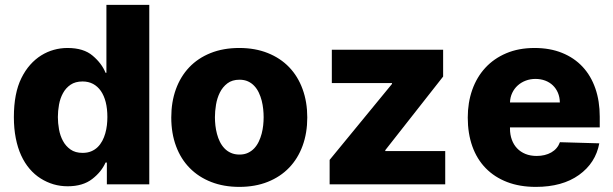

<svg xmlns="http://www.w3.org/2000/svg" viewBox="-20 -747 2484 778"><path d="M36.2 -272.4Q36.2 -369.3 66.8 -430.8Q82 -461.6 102.5 -484.6Q122.9 -507.5 147 -522.5Q171.2 -537.6 198.2 -545.1Q225.1 -552.6 253.6 -552.6Q318.9 -552.6 355.5 -521.3Q392.4 -490.1 407.7 -452.1H411.2V-727.3H584.9V0H413V-88.4H407.7Q391.3 -50.8 353.7 -21.7Q315.7 7.8 254.3 7.8Q224.1 7.8 196.9 -0.2Q169.7 -8.2 144.9 -23.8Q120 -39.4 100 -62.9Q79.9 -86.3 65.7 -117.4Q51.5 -148.4 43.9 -187.3Q36.2 -226.2 36.2 -272.4ZM314.6 -127.5Q334.2 -127.5 349.3 -133.7Q364.3 -139.9 375.5 -150.7Q386.7 -161.6 394.4 -176Q402 -190.3 406.6 -206.5Q411.2 -222.7 413.2 -239.7Q415.1 -256.7 415.1 -272.7Q415.1 -306.5 408.4 -333.1Q401.6 -359.7 388.7 -378.4Q375.7 -397 357.1 -407Q338.4 -416.9 314.6 -416.9Q285.2 -416.9 265.8 -403.6Q246.4 -390.3 235.1 -369.3Q223.7 -348.4 219.1 -322.8Q214.5 -297.2 214.5 -272.7Q214.5 -248.6 219.1 -222.8Q223.7 -197.1 235.1 -176Q246.4 -154.8 265.8 -141.2Q285.2 -127.5 314.6 -127.5Z M674 -271Q674 -333.5 692.6 -385.1Q711.3 -436.8 746.6 -474.1Q782 -511.4 833.3 -532Q884.6 -552.6 949.6 -552.6Q1013.8 -552.6 1065 -532.1Q1116.1 -511.7 1151.6 -474.8Q1187.1 -437.9 1206.1 -385.8Q1225.1 -333.8 1225.1 -271Q1225.1 -208.1 1206.1 -156.2Q1187.1 -104.4 1151.6 -67.5Q1116.1 -30.5 1065 -10.1Q1013.8 10.3 949.6 10.3Q886.7 10.3 835.8 -9.6Q784.8 -29.5 748.8 -66.1Q712.7 -102.6 693.4 -154.7Q674 -206.7 674 -271ZM950.6 -120.7Q970.2 -120.7 984.9 -127.7Q999.6 -134.6 1010.5 -146.3Q1021.3 -158 1028.6 -173.3Q1035.9 -188.6 1040.3 -205.4Q1044.7 -222.3 1046.5 -239.5Q1048.3 -256.7 1048.3 -272Q1048.3 -287.6 1046.5 -304.9Q1044.7 -322.1 1040.5 -339Q1036.2 -355.8 1028.9 -371.3Q1021.7 -386.7 1010.8 -398.4Q1000 -410.2 985.1 -417.1Q970.2 -424 950.6 -424Q920.8 -424 901.5 -409.3Q882.1 -394.5 870.9 -372Q859.7 -349.4 855.3 -322.8Q850.9 -296.2 850.9 -272Q850.9 -256 852.8 -238.6Q854.8 -221.2 859.2 -204.4Q863.6 -187.5 871.1 -172.4Q878.6 -157.3 889.6 -145.8Q900.6 -134.2 915.7 -127.5Q930.8 -120.7 950.6 -120.7Z M1315.7 0V-99.1L1568.5 -407V-410.5H1324.6V-545.5H1775.6V-436.8L1541.2 -138.5V-134.9H1784.1V0Z M2146 -552.6Q2208.5 -552.6 2257.6 -532.7Q2306.8 -512.8 2340.7 -476.4Q2374.6 -440 2392.4 -388.7Q2410.2 -337.4 2410.2 -274.1V-230.8H2046.5V-226.2Q2046.5 -201.3 2054 -180.9Q2061.4 -160.5 2075.3 -146Q2089.1 -131.4 2109.2 -123.2Q2129.3 -115.1 2154.5 -115.1Q2188.9 -115.1 2214 -129.4Q2239 -143.8 2248.9 -170.8L2408.4 -166.2Q2393.5 -86.3 2326 -38Q2258.5 10.3 2151.3 10.3Q2085.9 10.3 2034.8 -9.4Q1983.7 -29.1 1948.2 -65.5Q1912.6 -101.9 1894 -153.9Q1875.4 -206 1875.4 -270.6Q1875.4 -331.3 1893.6 -383Q1911.9 -434.7 1946.6 -472.3Q1981.2 -509.9 2031.4 -531.2Q2081.7 -552.6 2146 -552.6ZM2046.5 -331.7H2248.6Q2248.2 -353.3 2240.8 -370.9Q2233.3 -388.5 2220.2 -401.1Q2207 -413.7 2188.9 -420.5Q2170.8 -427.2 2149.5 -427.2Q2128.9 -427.2 2110.4 -420.3Q2092 -413.4 2077.9 -400.7Q2063.9 -388.1 2055.6 -370.6Q2047.2 -353 2046.5 -331.7Z"/></svg>

Font: Inter P Extra Bold
Style: Regular
Weight: 800
Designer: Rasmus Andersson
Foundry: rsms
Version: Version 3.018;git-588b23468